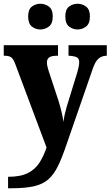

<svg xmlns="http://www.w3.org/2000/svg" viewBox="-22 -777 589 1023"><path d="M21 165Q87 165 126.5 145Q166 125 188.5 89.5Q211 54 226 9L60 -434Q49 -464 37 -472Q25 -480 3 -480H-2V-536H287V-480H283Q252 -480 240 -471Q228 -462 228 -445Q228 -435 230.5 -423.5Q233 -412 237 -400L290 -239Q300 -207 307 -176.5Q314 -146 316 -127Q319 -150 323.5 -170Q328 -190 333 -207L390 -392Q393 -402 396.5 -418.5Q400 -435 400 -445Q400 -465 387.5 -471.5Q375 -478 347 -480H343V-536H547V-480H544Q518 -479 501.5 -463.5Q485 -448 472 -410L331 -3Q308 65 286 109.5Q264 154 234.5 179.5Q205 205 158.5 215.5Q112 226 40 226H21ZM392 -620Q366 -620 346 -635.5Q326 -651 326 -689Q326 -727 346 -742Q366 -757 392 -757Q416 -757 436.5 -742Q457 -727 457 -689Q457 -651 436.5 -635.5Q416 -620 392 -620ZM193 -620Q168 -620 148 -635.5Q128 -651 128 -689Q128 -727 148 -742Q168 -757 193 -757Q218 -757 238.5 -742Q259 -727 259 -689Q259 -651 238.5 -635.5Q218 -620 193 -620Z"/></svg>

Font: Noto Serif Ethiopic SemiCondensed ExtraBold
Style: Regular
Weight: 800
Width: 4
Designer: Monotype Design Team
Foundry: Monotype Imaging Inc.
Version: Version 2.102; ttfautohint (v1.8.4.7-5d5b)